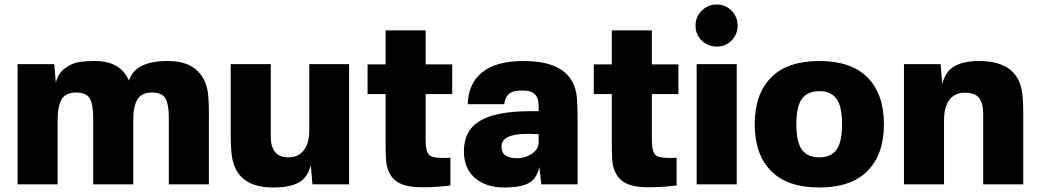

<svg xmlns="http://www.w3.org/2000/svg" viewBox="-20 -819 4618 853"><path d="M402 -548Q515 -548 553 -461Q580 -548 725 -548Q806 -548 850 -510.5Q894 -473 903 -411Q908 -377 908 -317V0H730V-296Q730 -355 715 -381.5Q700 -408 654 -408Q610 -408 591 -378Q572 -348 572 -286V0H394V-297Q394 -356 378.5 -382Q363 -408 318 -408Q273 -408 254.5 -378.5Q236 -349 236 -286V0H58V-534H221L228 -452Q238 -493 268.5 -515.5Q299 -538 329 -543Q359 -548 402 -548Z M1195 14Q1029 14 1010 -127Q1005 -161 1005 -225V-534H1183V-212Q1183 -120 1261 -120Q1305 -120 1329.5 -151Q1354 -182 1354 -244V-534H1531V0H1368L1361 -85Q1346 -28 1305.5 -7Q1265 14 1195 14Z M1871 -195Q1871 -141 1890.5 -127.5Q1910 -114 1981 -118V5Q1919 13 1856 13Q1772 13 1736 -17.5Q1700 -48 1695 -108Q1693 -138 1693 -191V-401H1613V-533H1693V-684H1871V-533H1989V-401H1871Z M2306 -548Q2529 -548 2543 -384Q2546 -344 2546 -298V0H2385L2376 -77Q2364 -23 2327 -4.5Q2290 14 2220 14Q2140 14 2090.5 -28Q2041 -70 2041 -147Q2041 -240 2113 -282.5Q2185 -325 2337 -325H2373V-348Q2373 -383 2356.5 -400Q2340 -417 2300 -417Q2260 -417 2242 -402.5Q2224 -388 2220 -356H2058Q2061 -449 2123 -498.5Q2185 -548 2306 -548ZM2208 -167Q2208 -116 2278 -116Q2313 -116 2343 -136Q2373 -156 2373 -187V-223Q2286 -228 2247 -214.5Q2208 -201 2208 -167Z M2876 -195Q2876 -141 2895.5 -127.5Q2915 -114 2986 -118V5Q2924 13 2861 13Q2777 13 2741 -17.5Q2705 -48 2700 -108Q2698 -138 2698 -191V-401H2618V-533H2698V-684H2876V-533H2994V-401H2876Z M3253 -534V0H3075V-534ZM3097.5 -639Q3070 -666 3070 -705Q3070 -744 3097.5 -771.5Q3125 -799 3164 -799Q3203 -799 3230 -771.5Q3257 -744 3257 -705Q3257 -666 3230 -639Q3203 -612 3164 -612Q3125 -612 3097.5 -639Z M3620 -120Q3671 -120 3696 -153.5Q3721 -187 3721 -267Q3721 -347 3696 -380.5Q3671 -414 3620 -414Q3568 -414 3543 -380.5Q3518 -347 3518 -267Q3518 -187 3543 -153.5Q3568 -120 3620 -120ZM3620 14Q3478 14 3405.5 -59.5Q3333 -133 3333 -267Q3333 -401 3405.5 -474.5Q3478 -548 3620 -548Q3762 -548 3834.5 -474.5Q3907 -401 3907 -267Q3907 -133 3834 -59.5Q3761 14 3620 14Z M4329 -548Q4502 -548 4521 -407Q4526 -373 4526 -309V0H4348V-314Q4348 -360 4330 -383.5Q4312 -407 4268 -407Q4224 -408 4199 -377Q4174 -346 4174 -283V0H3996V-534H4159L4166 -445Q4180 -502 4220.5 -525Q4261 -548 4329 -548Z"/></svg>

Font: Nacelle Heavy
Style: Regular
Weight: 800
Designer: Sora Sagano
Foundry: Sora Sagano
Version: Version 1.000;FEAKit 1.0